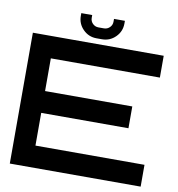

<svg xmlns="http://www.w3.org/2000/svg" viewBox="-91 -933 944 1016"><g transform="rotate(10 381.0 -425.0)"><path d="M732.4 -703.1V-585.9H146.5V-410.2H615.2V-293H146.5V-117.2H732.4V0H29.3V-703.1ZM366.2 -732.4Q323.7 -732.4 293.7 -762.5Q263.7 -792.5 263.7 -835V-849.6H322.3V-835Q322.3 -816.4 335.2 -803.7Q348.1 -791 366.2 -791H395.5Q413.6 -791 426.5 -803.7Q439.5 -816.4 439.5 -835V-849.6H498V-835Q498 -792.5 468 -762.5Q438 -732.4 395.5 -732.4Z"/></g></svg>

Font: Gerhaus
Style: Regular
Weight: 400
Designer: GGBotNet
Foundry: GGBotNet
Version: 1.01